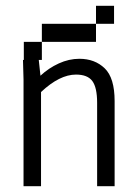

<svg xmlns="http://www.w3.org/2000/svg" viewBox="-20 -645 478 665"><path d="M375 -625V-562.5H312.5V-625ZM125 -500V-562.5H312.5V-500ZM377 -294.9V0H316.4V-289.1Q316.4 -341.8 299.8 -364.3Q283.2 -386.7 243.2 -386.7Q186.5 -386.7 122.1 -326.2V0H61.5V-369.1L59.6 -437.5H62.5V-500H125V-437.5H114.3L120.1 -382.8Q148.4 -409.2 183.6 -425.3Q218.8 -441.4 254.9 -441.4Q308.6 -441.4 342.8 -408.2Q377 -375 377 -294.9Z"/></svg>

Font: Sudo Light
Style: Regular
Weight: 300
Monospace: yes
Designer: Jens Kutilek
Foundry: Jens Kutilek
Version: Version 0.040